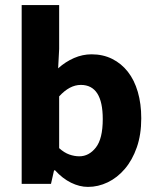

<svg xmlns="http://www.w3.org/2000/svg" viewBox="-20 -721 613 753"><path d="M325 12Q292 12 258.5 -4.5Q225 -21 196 -53H192L180 0H65V-701H212V-529L208 -453Q237 -479 270.5 -493.5Q304 -508 339 -508Q384 -508 420 -490Q456 -472 481.5 -439.5Q507 -407 520.5 -360.5Q534 -314 534 -257Q534 -193 516.5 -143Q499 -93 469.5 -58.5Q440 -24 402.5 -6Q365 12 325 12ZM291 -108Q329 -108 356 -142.5Q383 -177 383 -254Q383 -388 297 -388Q253 -388 212 -343V-140Q232 -122 252 -115Q272 -108 291 -108Z"/></svg>

Font: hySource Sans Pro
Style: Bold
Weight: 700
Designer: Paul D. Hunt
Foundry: Adobe Systems Incorporated
Version: Version 2.021;PS 2.000;hotconv 1.0.86;makeotf.lib2.5.63406